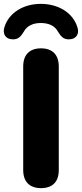

<svg xmlns="http://www.w3.org/2000/svg" viewBox="-56 -964 424 993"><path d="M3 -761C43 -756 55 -783 67 -800C84 -832 117 -845 155 -845C194 -845 227 -832 244 -800C256 -783 268 -756 308 -761C339 -764 356 -790 344 -824C321 -898 246 -944 155 -944C65 -944 -10 -898 -33 -824C-44 -790 -28 -764 3 -761ZM156 9C216 9 248 -24 248 -85V-620C248 -681 215 -714 156 -714C97 -714 64 -681 64 -620V-85C64 -24 97 9 156 9Z"/></svg>

Font: Nunito Black
Style: Regular
Weight: 900
Designer: Vernon Adams
Foundry: Vernon Adams
Version: Version 3.602